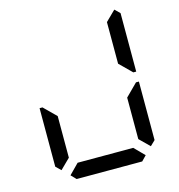

<svg xmlns="http://www.w3.org/2000/svg" viewBox="-130 -1039 1077 1154"><g transform="rotate(-15 408.0 -462.5)"><path d="M130 -75 99 -105V-469H117L130 -456L192 -395V-136ZM686 -925 717 -895V-531H699L686 -544L624 -605V-864ZM642 -31 612 0H204L174 -31L235 -93H581ZM686 -456 699 -469H717V-105L686 -75L624 -136V-394Z"/></g></svg>

Font: DSEG7 Classic Mini
Style: Regular
Weight: 400
Designer: Keshikan(Twitter:@keshinomi_88pro)
Version: Version 0.46